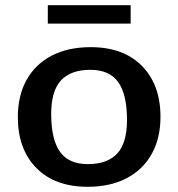

<svg xmlns="http://www.w3.org/2000/svg" viewBox="-20 -706 684 737"><path d="M316.5 11Q190.5 11 119.5 -61.2Q48.5 -133.5 48.5 -256.5Q48.5 -339 82 -399.2Q115.5 -459.5 178.2 -492.2Q241 -525 328 -525Q454 -525 525 -452.8Q596 -380.5 596 -257.5Q596 -175 562.2 -114.8Q528.5 -54.5 465.8 -21.8Q403 11 316.5 11ZM317 -76Q392 -76 429.8 -116.5Q467.5 -157 467.5 -245.5Q467.5 -343 434 -390.5Q400.5 -438 327 -438Q252 -438 214.2 -397.5Q176.5 -357 176.5 -268.5Q176.5 -171 210.2 -123.5Q244 -76 317 -76ZM163.5 -615.5V-686H481.5V-615.5Z"/></svg>

Font: Newsreader 6pt Medium
Style: Regular
Weight: 500
Designer: Hugues Gentile
Foundry: Production Type
Version: Version 1.003; ttfautohint (v1.8.3)